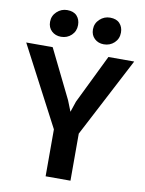

<svg xmlns="http://www.w3.org/2000/svg" viewBox="-109 -1040 839 1111"><g transform="rotate(10 310.0 -484.5)"><path d="M238 0V-308.5L255 -243.5L-7 -743H148.5L289.5 -456L326 -364H305L336 -456L476 -743H627.5L366.5 -243L384 -307.5V0ZM185 -810.5Q152 -810.5 130 -831Q108 -851.5 108 -885Q108 -920.5 134 -944.8Q160 -969 194.5 -969Q232.5 -969 251.8 -948Q271 -927 271 -894.5Q271 -858 246 -834.2Q221 -810.5 185 -810.5ZM436.5 -810.5Q403.5 -810.5 381.8 -831Q360 -851.5 360 -885Q360 -920.5 386 -944.8Q412 -969 446.5 -969Q484 -969 503.5 -948Q523 -927 523 -894.5Q523 -858 497.8 -834.2Q472.5 -810.5 436.5 -810.5Z"/></g></svg>

Font: Merriweather Sans SemiBold
Style: Regular
Weight: 600
Designer: Eben Sorkin
Foundry: Eben Sorkin
Version: Version 2.001